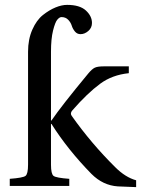

<svg xmlns="http://www.w3.org/2000/svg" viewBox="-20 -762 578 787"><path d="M95 -550Q95 -601 112.5 -640.5Q130 -680 156 -700.5Q182 -721 207.5 -731.5Q233 -742 255 -742Q307 -742 332 -719Q357 -696 357 -668Q357 -648 342 -635Q327 -622 310 -622Q296 -622 287 -633Q278 -644 274 -657Q270 -670 259.5 -681Q249 -692 232 -692Q224 -692 215 -681.5Q206 -671 197.5 -637Q189 -603 189 -550V-268H191Q231 -327 342 -461Q357 -479 368.5 -484.5Q380 -490 405 -490H508V-462Q440 -455 391 -419Q338 -380 277 -310Q266 -298 274 -287Q354 -174 452 -77Q494 -35 538 -23V5L463 2Q402 -2 355 -49Q258 -148 191 -254H189V-87Q189 -49 199.5 -41Q210 -33 264 -29V0H20V-29Q74 -33 84.5 -41Q95 -49 95 -87Z"/></svg>

Font: Linguistics Pro
Style: Regular
Weight: 400
Designer: Stefan Peev, Context Ltd
Foundry: Stefan Peev, Context Ltd
Version: Version 001.000